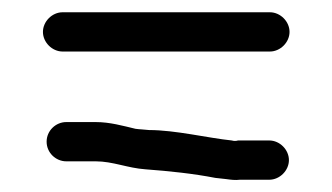

<svg xmlns="http://www.w3.org/2000/svg" viewBox="-20 -463 542 313"><path d="M88 -200H136C164 -200 188 -189 217 -187C257 -184 295 -180 331 -173L349 -171C356 -170 364 -169 371 -170H419C436 -170 451 -185 451 -202C451 -219 436 -234 419 -234H368C365 -233 361 -233 358 -234C319 -238 266 -251 223 -251C215 -252 208 -252 201 -253C180 -258 159 -264 136 -264H88C71 -264 56 -250 56 -232C56 -214 71 -200 88 -200ZM82 -379H420C437 -379 452 -394 452 -411C452 -428 437 -443 420 -443H82C65 -443 50 -428 50 -411C50 -394 65 -379 82 -379Z"/></svg>

Font: Electronic
Style: SeBd
Weight: 600
Version: Version 1.011